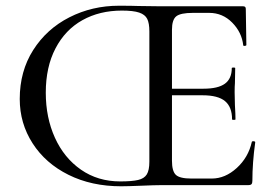

<svg xmlns="http://www.w3.org/2000/svg" viewBox="-20 -647 960 671"><path d="M49 -301Q49 -398 96 -472Q143 -546 222.5 -586.5Q302 -627 396 -627Q440 -627 465 -626L544 -625H830Q839 -625 839 -616L841 -490Q841 -487 835.5 -486.5Q830 -486 830 -489Q825 -534 791.5 -568Q758 -602 711 -602H654Q611 -602 596 -590Q581 -578 581 -543V-85Q581 -49 594.5 -36Q608 -23 649 -23H720Q767 -23 807.5 -60Q848 -97 860 -151Q861 -154 866.5 -153.5Q872 -153 872 -150Q862 -78 862 -15Q862 -7 859 -3.5Q856 0 847 0H543Q521 0 475 2Q427 4 403 4Q300 4 219.5 -36Q139 -76 94 -146Q49 -216 49 -301ZM688 -314H543V-337H691Q742 -337 766 -354.5Q790 -372 790 -409Q790 -411 796 -411Q802 -411 802 -409L801 -356Q800 -346 800 -325L801 -280Q803 -248 803 -230Q803 -228 797 -228Q791 -228 791 -230Q791 -273 766.5 -293.5Q742 -314 688 -314ZM502 -82V-537Q502 -566 494.5 -581Q487 -596 466.5 -603Q446 -610 406 -610Q328 -610 268 -576.5Q208 -543 174 -478Q140 -413 140 -323Q140 -236 172 -165.5Q204 -95 263 -54Q322 -13 400 -13Q441 -13 462.5 -18Q484 -23 493 -37.5Q502 -52 502 -82Z"/></svg>

Font: Cormorant SC Medium
Style: Regular
Weight: 500
Designer: Christian Thalmann (Catharsis Fonts)
Foundry: Catharsis Fonts
Version: Version 4.000